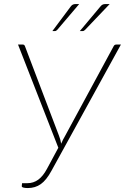

<svg xmlns="http://www.w3.org/2000/svg" viewBox="-20 -923 617 948"><path d="M115 -18.5Q145 -18.5 168.8 -35.8Q192.5 -53 212 -89.5L268 -193.5L69 -703H93Q100 -703 103 -695.5L271 -253.5Q275 -243.5 277.8 -233.5Q280.5 -223.5 282 -213.5Q286 -223.5 291.2 -233.5Q296.5 -243.5 302.5 -254L541.5 -695.5Q545.5 -703 554 -703H577L234 -79.5Q209 -33.5 181.5 -14Q154 5.5 117.5 5.5Q103 5.5 94.8 3Q86.5 0.5 87.5 -5L89 -18.5ZM371 -903 262.5 -775.5Q257 -769.5 250.5 -769.5H238.5L328.5 -890Q333.5 -897 339.2 -900Q345 -903 353.5 -903ZM521.5 -903 400 -775.5Q396.5 -772.5 394 -771Q391.5 -769.5 387.5 -769.5H374L475 -890Q481 -897.5 486.5 -900.2Q492 -903 501 -903Z"/></svg>

Font: Lato Thin
Style: Italic
Weight: 200
Italic angle: -7°
Designer: Lukasz Dziedzic
Foundry: tyPoland Lukasz Dziedzic
Version: Version 2.007; 2014-02-27